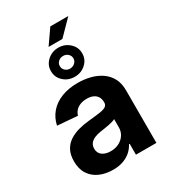

<svg xmlns="http://www.w3.org/2000/svg" viewBox="-224 -1042 1031 1162"><g transform="rotate(-30 292.0 -461.0)"><path d="M216.2 10.4Q164.2 10.4 123 -8Q81.8 -26.3 58.4 -62.4Q35 -98.5 35 -152.3Q35 -198 51.5 -228.7Q68 -259.4 96.8 -278.3Q125.6 -297.2 162.4 -307.1Q199.1 -317 239.8 -320.7Q287.3 -325.3 316.4 -329.6Q345.4 -333.9 358.7 -342.9Q372.1 -352 372.1 -369.3V-371.7Q372.1 -394.2 362.5 -410Q352.9 -425.7 334.8 -433.9Q316.7 -442.2 291 -442.2Q263.9 -442.2 244 -434.1Q224.1 -426 211.6 -411.9Q199.1 -397.8 193.9 -379.5L54.1 -390.8Q64.7 -440.6 95.9 -477Q127.1 -513.3 176.7 -533Q226.3 -552.7 291.6 -552.7Q337 -552.7 378.5 -542.1Q420 -531.4 452.6 -509.1Q485.3 -486.7 504.2 -451.7Q523 -416.7 523 -368.2V0H380.1V-76H375.4Q362.1 -50.5 340.2 -31.1Q318.3 -11.7 287.5 -0.7Q256.7 10.4 216.2 10.4ZM259.4 -94.1Q292.8 -94.1 318.4 -107.5Q344 -120.9 358.6 -143.7Q373.2 -166.5 373.2 -194.9V-252.7Q366.4 -248.4 353.9 -244.6Q341.4 -240.8 326 -237.8Q310.6 -234.8 295.6 -232.5Q280.5 -230.3 268.2 -228.5Q241.3 -224.7 221.3 -216.1Q201.4 -207.4 190.3 -193.1Q179.3 -178.8 179.3 -157.4Q179.3 -126.3 201.8 -110.2Q224.3 -94.1 259.4 -94.1ZM248.2 -829.1 319.5 -931.6H445.3L344.7 -829.1ZM296.3 -593.2Q250.9 -592.9 218.8 -622.5Q186.8 -652.1 187.3 -694.6Q186.8 -736.3 218.8 -766.2Q250.9 -796 296.3 -796Q341.7 -796 373.7 -766.2Q405.8 -736.3 405.3 -694.6Q405.8 -652.1 373.7 -622.5Q341.7 -592.9 296.3 -593.2ZM296.3 -650.3Q316.2 -650.6 330.1 -663.4Q344 -676.2 344.1 -694.6Q344 -712.5 330.3 -725.4Q316.5 -738.4 296.3 -738.1Q276.7 -738.1 262.6 -725.3Q248.5 -712.5 249 -694.6Q248.5 -676.2 262.5 -663.1Q276.4 -650 296.3 -650.3Z"/></g></svg>

Font: Inter
Style: Regular
Weight: 400
Designer: Rasmus Andersson
Foundry: rsms
Version: Version 4.000;git-8c9346024